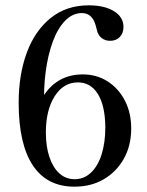

<svg xmlns="http://www.w3.org/2000/svg" viewBox="-20 -688 550 720"><path d="M259 12Q156 12 103 -68Q50 -148 50 -303Q50 -408 80.5 -490.5Q111 -573 170 -620.5Q229 -668 313 -668Q372 -668 407.5 -646Q443 -624 443 -587Q443 -564 429.5 -549.5Q416 -535 393 -535Q374 -535 361 -545.5Q348 -556 344 -573L339 -592Q326 -639 287 -639Q252 -639 224 -610Q196 -581 178 -532Q160 -483 151.5 -420.5Q143 -358 146 -291L127 -298Q151 -352 192.5 -380.5Q234 -409 290 -409Q343 -409 384 -382.5Q425 -356 448.5 -310.5Q472 -265 472 -206Q472 -142 444.5 -93Q417 -44 369.5 -16Q322 12 259 12ZM260 -16Q295 -16 321 -40.5Q347 -65 361 -109Q375 -153 375 -212Q374 -292 347 -335.5Q320 -379 272 -379Q218 -379 185 -327Q152 -275 152 -191Q152 -138 165.5 -98.5Q179 -59 203 -37.5Q227 -16 260 -16Z"/></svg>

Font: Baskervville Medium
Style: Regular
Weight: 500
Version: Version 1.100